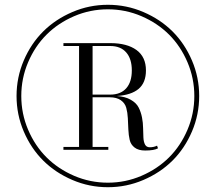

<svg xmlns="http://www.w3.org/2000/svg" viewBox="-20 -780 909 810"><path d="M80.3 -225.1Q49.8 -296.4 49.8 -375Q49.8 -453.6 80.3 -524.9Q110.8 -596.2 162.4 -647.5Q213.9 -698.7 285.2 -729.2Q356.4 -759.8 435.1 -759.8Q513.7 -759.8 585 -729.2Q656.2 -698.7 707.8 -647.5Q759.3 -596.2 789.8 -524.9Q820.3 -453.6 820.3 -375Q820.3 -296.4 789.8 -225.1Q759.3 -153.8 707.8 -102.5Q656.2 -51.3 585 -20.8Q513.7 9.8 435.1 9.8Q356.4 9.8 285.2 -20.8Q213.9 -51.3 162.4 -102.5Q110.8 -153.8 80.3 -225.1ZM435.1 -9.3Q509.3 -9.3 576.9 -38.3Q644.5 -67.4 693.4 -116.2Q742.2 -165 771 -232.7Q799.8 -300.3 799.8 -375Q799.8 -449.7 771 -517.3Q742.2 -585 693.4 -633.8Q644.5 -682.6 576.9 -711.7Q509.3 -740.7 435.1 -740.7Q360.4 -740.7 292.7 -711.7Q225.1 -682.6 176.3 -633.8Q127.4 -585 98.6 -517.3Q69.8 -449.7 69.8 -375Q69.8 -300.3 98.6 -232.7Q127.4 -165 176.3 -116.2Q225.1 -67.4 292.7 -38.3Q360.4 -9.3 435.1 -9.3ZM247.6 -160.2H313.5V-585.9H247.6V-598.1H445.3Q515.6 -598.1 555.7 -569.1Q595.7 -540 595.7 -482.9Q595.7 -431.2 564.7 -405Q533.7 -378.9 472.7 -375Q508.3 -372.6 531.7 -359.1Q555.2 -345.7 564.9 -326.4Q574.7 -307.1 579.1 -284.4Q583.5 -261.7 583.7 -239.7Q584 -217.8 585 -199.5Q585.9 -181.2 592 -169.9Q598.1 -158.7 611.8 -158.7Q628.9 -158.7 642.6 -165.5L646.5 -154.3Q630.4 -145 592.3 -145Q564 -145 547.9 -157.5Q531.7 -169.9 527.1 -189.7Q522.5 -209.5 521.5 -233.4Q520.5 -257.3 519.3 -281.2Q518.1 -305.2 512.7 -325Q507.3 -344.7 489.7 -357.2Q472.2 -369.6 442.4 -369.6H370.6V-160.2H437V-147.9H247.6ZM445.3 -585.9H370.6V-380.9H445.3Q488.8 -380.9 512.5 -407.5Q536.1 -434.1 536.1 -482.9Q536.1 -531.7 512.5 -558.8Q488.8 -585.9 445.3 -585.9Z"/></svg>

Font: Bodoni* 11pt
Style: Regular
Weight: 400
Version: Version 2.3